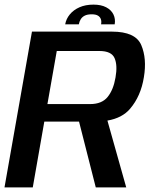

<svg xmlns="http://www.w3.org/2000/svg" viewBox="-30 -812 662 832"><path d="M-10.5 0H112L162 -285H312.5L385 0H517L435.5 -289.5Q499.5 -300.5 533.5 -340.5Q580.5 -395.5 593.5 -477.5Q607 -558 582.2 -616.5Q557.5 -675 455 -675H108.5ZM175.5 -361 216 -591H401Q453 -591 466.5 -560Q480 -529 470.5 -476Q461.5 -423 436.5 -392Q411.5 -361 360.5 -361ZM375 -792Q340.5 -792 314.5 -780.5Q288.5 -769 272.5 -749.5Q256.5 -730 252.5 -706.5H311.5Q314 -719.5 320.2 -729.2Q326.5 -739 337.8 -744.5Q349 -750 367.5 -750Q384.5 -750 394 -744.5Q403.5 -739 407 -729.2Q410.5 -719.5 408 -706.5H467Q471 -730 461.5 -749.5Q452 -769 430 -780.5Q408 -792 375 -792Z"/></svg>

Font: Anybody Thin Medium
Style: Italic
Weight: 500
Italic angle: -10°
Version: Version 1.113;gftools[0.9.25]